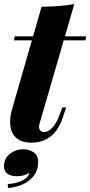

<svg xmlns="http://www.w3.org/2000/svg" viewBox="-20 -700 451 961"><path d="M411 -518 408 -498H49L54 -518ZM179 -85Q172 -62 179 -50.5Q186 -39 201 -39Q221 -39 241.5 -60.5Q262 -82 276 -120L292 -162H311L292 -105Q272 -47 232.5 -16.5Q193 14 137 14Q89 14 63 -8.5Q37 -31 32 -68.5Q27 -106 40 -152L188 -666Q237 -667 276 -670Q315 -673 352 -680ZM98 47Q125 47 148 62Q171 77 171 110Q171 165 130 200Q89 235 20 241L19 221Q61 219 91 204Q121 189 127 165Q115 173 99.5 177.5Q84 182 65 182Q34 182 17 169.5Q0 157 0 132Q0 94 29 70.5Q58 47 98 47Z"/></svg>

Font: Playfair Display ExtraBold
Style: Italic
Weight: 800
Italic angle: -14°
Designer: Claus Eggers Sørensen
Foundry: Claus Eggers Sørensen
Version: Version 1.203